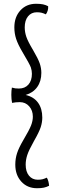

<svg xmlns="http://www.w3.org/2000/svg" viewBox="-20 -833 325 1017"><path d="M240 151Q226 158 212 161Q198 164 176 164Q125 164 93 129Q61 94 61 39Q61 7 70.5 -22Q80 -51 103 -90Q135 -144 144.5 -168.5Q154 -193 154 -215Q154 -248 134.5 -270Q115 -292 85 -292Q73 -292 63.5 -291Q54 -290 44 -288Q40 -307 40 -330.5Q40 -354 43 -369Q53 -366 61 -365Q69 -364 80 -364Q112 -364 130.5 -385Q149 -406 149 -442Q149 -459 143.5 -475.5Q138 -492 98 -559Q75 -598 65.5 -627Q56 -656 56 -688Q56 -743 88 -778Q120 -813 171 -813Q193 -813 207.5 -810Q222 -807 235 -800Q236 -789 233 -778Q230 -767 223 -757Q210 -763 200 -765.5Q190 -768 175 -768Q146 -768 128.5 -746.5Q111 -725 111 -688Q111 -663 119.5 -638Q128 -613 155 -568Q182 -522 190.5 -497Q199 -472 199 -447Q199 -403 177.5 -372.5Q156 -342 116 -330Q159 -320 181.5 -289Q204 -258 204 -210Q204 -185 195.5 -159Q187 -133 160 -86Q133 -38 124.5 -12Q116 14 116 39Q116 76 133.5 97.5Q151 119 180 119Q195 119 205 116.5Q215 114 228 108Q233 116 236 127Q239 138 240 151Z"/></svg>

Font: Atma Light
Style: Regular
Weight: 300
Designer: Gregori Vincens, Jeremie Hornus, Riccardo Olocco, Yoann Minet.
Foundry: black foundry
Version: Version 1.102;PS 1.100;hotconv 1.0.86;makeotf.lib2.5.63406